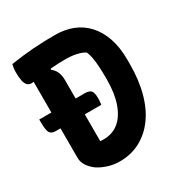

<svg xmlns="http://www.w3.org/2000/svg" viewBox="-170 -848 939 987"><g transform="rotate(-30 300.0 -355.0)"><path d="M7 -384H277Q304 -384 314 -372Q324 -360 324 -329Q324 -320 323.5 -310Q323 -300 321 -290H50Q26 -290 16.5 -305Q7 -320 7 -371Q7 -375 7 -378Q7 -381 7 -384ZM553 -398Q553 -304 532.5 -228.5Q512 -153 473 -100Q434 -47 380 -18.5Q326 10 259 10Q242 10 225 7.5Q208 5 192 0Q176 -5 161.5 -11.5Q147 -18 134 -26.5Q121 -35 111 -46Q96 -61 87.5 -78.5Q79 -96 79 -116Q79 -177 79 -237.5Q79 -298 79 -359Q79 -420 79 -481Q79 -542 79 -603H197L187 -575Q206 -561 214.5 -541Q223 -521 223 -493Q223 -448 223 -403Q223 -358 223 -313Q223 -268 223 -222Q223 -176 223 -131Q226 -131 229 -130.5Q232 -130 235.5 -130Q239 -130 243 -130Q297 -130 334 -161Q371 -192 391 -250Q411 -308 411 -390V-401Q411 -438 409 -467Q407 -496 403 -519Q399 -542 391 -560Q377 -569 360.5 -574Q344 -579 324.5 -582Q305 -585 281 -585Q236 -585 199.5 -582Q163 -579 136 -575Q109 -571 91.5 -568Q74 -565 66 -565Q52 -565 42.5 -574Q33 -583 28.5 -602Q24 -621 24 -650Q24 -665 25.5 -677Q27 -689 30 -700Q62 -705 95.5 -709Q129 -713 162 -715.5Q195 -718 228 -719Q261 -720 294 -720Q352 -720 399 -701.5Q446 -683 480.5 -645.5Q515 -608 534 -552.5Q553 -497 553 -424Z"/></g></svg>

Font: Recursive Monospace Casual
Style: Bold
Weight: 700
Version: Version 1.047